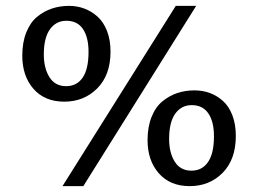

<svg xmlns="http://www.w3.org/2000/svg" viewBox="-20 -617 873 648"><path d="M55.2 -429.2Q55.2 -473.6 68.6 -507.3Q82 -541 105 -560.1Q127.9 -579.1 155 -588.1Q182.1 -597.2 212.9 -597.2Q240.7 -597.2 265.1 -587.9Q289.6 -578.6 309.6 -560.5Q329.6 -542.5 341.3 -512.2Q353 -481.9 353 -442.9Q353 -363.8 308.3 -318.8Q263.7 -273.9 196.8 -273.9Q130.9 -273.9 93 -317.1Q55.2 -360.4 55.2 -429.2ZM573.2 -597.2H642.1L261.2 11.2H190.9ZM127.9 -433.1Q127.9 -386.7 147 -356.4Q166 -326.2 203.1 -326.2Q239.3 -326.2 259 -355Q278.8 -383.8 278.8 -441.9Q278.8 -491.2 260 -519Q241.2 -546.9 204.1 -546.9Q169.4 -546.9 148.7 -518.3Q127.9 -489.7 127.9 -433.1ZM478 -144Q478 -188.5 491.5 -222.2Q504.9 -255.9 528.1 -274.9Q551.3 -293.9 578.4 -303Q605.5 -312 636.2 -312Q664.1 -312 688.5 -303Q712.9 -293.9 732.9 -275.9Q752.9 -257.8 764.4 -227.5Q775.9 -197.3 775.9 -158.2Q775.9 -78.6 731.4 -33.7Q687 11.2 620.1 11.2Q554.2 11.2 516.1 -32Q478 -75.2 478 -144ZM550.8 -147.9Q550.8 -101.6 569.8 -71.3Q588.9 -41 626 -41Q662.1 -41 682.1 -70.1Q702.1 -99.1 702.1 -157.2Q702.1 -206.5 683.1 -234.4Q664.1 -262.2 627 -262.2Q592.3 -262.2 571.5 -233.4Q550.8 -204.6 550.8 -147.9Z"/></svg>

Font: Literata Book
Style: Italic
Weight: 400
Italic angle: -3°
Designer: Latin by Veronika Burian and Jose Scaglione. Greek by Irene Vlachou. Cyrillic by Vera Evstafieva
Foundry: TypeTogether
Version: Version 1.003;PS 001.003;hotconv 1.0.88;makeotf.lib2.5.64775